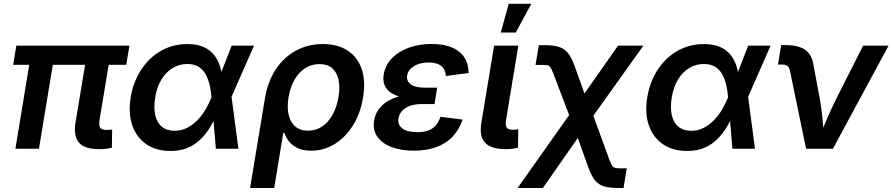

<svg xmlns="http://www.w3.org/2000/svg" viewBox="-20 -773 4639 998"><path d="M497.6 2.4Q419.9 2.4 390.6 -31.5Q361.3 -65.4 372.1 -133.8L434.1 -506.8H556.6L497.6 -150.9Q492.7 -122.6 500.5 -110.1Q508.3 -97.7 533.2 -97.7Q543.5 -97.7 550.5 -98.1Q557.6 -98.6 563 -100.1L561.5 -4.9Q550.8 -2.4 533.9 0Q517.1 2.4 497.6 2.4ZM60.1 0 143.6 -506.8H266.1L182.6 0ZM48.3 -436 64.9 -535.6H652.8L636.2 -436Z M866.2 11.7Q791.5 11.7 740.2 -23.7Q689 -59.1 667.5 -121.8Q646 -184.6 659.2 -266.6Q673.3 -349.1 714.4 -411.6Q755.4 -474.1 817.1 -509Q878.9 -543.9 954.6 -543.9Q1006.3 -543.9 1040.8 -527.6Q1075.2 -511.2 1095.5 -483.9Q1115.7 -456.5 1125 -423.6Q1134.3 -390.6 1137.2 -357.4H1174.3L1183.1 -272.9L1219.2 0H1102.1L1079.1 -269.5Q1076.7 -302.2 1069.3 -333Q1062 -363.8 1048.3 -387.9Q1034.7 -412.1 1011.5 -426.3Q988.3 -440.4 953.6 -440.4Q911.6 -440.4 877 -419.2Q842.3 -397.9 818.8 -359.1Q795.4 -320.3 786.6 -266.6Q778.3 -213.4 786.9 -174.6Q795.4 -135.7 821 -114.5Q846.7 -93.3 887.7 -93.3Q922.9 -93.3 952.1 -108.2Q981.4 -123 1005.6 -147.7Q1029.8 -172.4 1048.1 -203.4Q1066.4 -234.4 1079.1 -266.6L1184.1 -535.6H1300.3L1182.1 -266.6L1145 -182.1H1108.9Q1093.8 -148.9 1073.7 -114.7Q1053.7 -80.6 1025.4 -51.8Q997.1 -22.9 958.3 -5.6Q919.4 11.7 866.2 11.7Z M1279.8 204.1 1356.9 -260.3Q1371.1 -347.7 1412.6 -411.1Q1454.1 -474.6 1517.1 -509.3Q1580.1 -543.9 1658.2 -543.9Q1734.4 -543.9 1786.1 -510.7Q1837.9 -477.5 1859.6 -415.5Q1881.3 -353.5 1867.2 -267.1Q1853.5 -182.6 1814.2 -120.4Q1774.9 -58.1 1718.8 -23.9Q1662.6 10.3 1597.2 10.3Q1554.2 10.3 1526.1 -3.7Q1498 -17.6 1481.7 -39.1Q1465.3 -60.5 1457 -83.5H1452.6L1405.3 204.1ZM1580.6 -93.8Q1622.6 -93.8 1655 -116Q1687.5 -138.2 1709.2 -177.5Q1731 -216.8 1739.3 -268.6Q1748 -319.3 1739.7 -358.2Q1731.4 -397 1706.8 -418.5Q1682.1 -439.9 1640.6 -439.9Q1599.6 -439.9 1566.4 -418.7Q1533.2 -397.5 1511 -359.1Q1488.8 -320.8 1480 -268.6Q1471.2 -216.3 1480.2 -176.8Q1489.3 -137.2 1514.6 -115.5Q1540 -93.8 1580.6 -93.8Z M2130.9 10.3Q2064.9 10.3 2015.4 -8.5Q1965.8 -27.3 1941.2 -62.7Q1916.5 -98.1 1924.8 -147.5Q1929.7 -177.7 1947 -202.9Q1964.4 -228 1993.9 -246.3Q2023.4 -264.6 2065.7 -274.7Q2107.9 -284.7 2162.1 -284.7H2247.1L2238.8 -231.9H2169.9Q2136.7 -231.9 2111.3 -222.9Q2085.9 -213.9 2070.6 -197Q2055.2 -180.2 2051.3 -158.2Q2045.4 -125 2071.3 -105.5Q2097.2 -85.9 2148.9 -85.9Q2183.1 -85.9 2206.8 -95Q2230.5 -104 2245.6 -121.8Q2260.7 -139.6 2269.5 -166L2384.3 -151.4Q2367.7 -100.1 2333.5 -63.7Q2299.3 -27.3 2248.3 -8.5Q2197.3 10.3 2130.9 10.3ZM2160.6 -258.8Q2106.9 -258.8 2069.3 -267.6Q2031.7 -276.4 2009 -293Q1986.3 -309.6 1978 -333.3Q1969.7 -356.9 1974.6 -386.2Q1982.9 -435.5 2017.8 -470.9Q2052.7 -506.3 2106.2 -525.4Q2159.7 -544.4 2223.6 -544.4Q2286.1 -544.4 2328.6 -526.6Q2371.1 -508.8 2393.3 -475.1Q2415.5 -441.4 2416 -393.6L2297.4 -377.9Q2296.4 -410.6 2274.2 -429.4Q2252 -448.2 2208 -448.2Q2162.1 -448.2 2131.3 -429Q2100.6 -409.7 2096.2 -379.4Q2092.3 -351.6 2115 -334.5Q2137.7 -317.4 2185.5 -317.4H2252.4L2242.7 -258.8Z M2610.8 2.4Q2532.2 2.4 2501.5 -31Q2470.7 -64.5 2481.9 -133.8L2548.3 -535.6H2674.3L2610.8 -151.9Q2606 -123 2613.3 -110.8Q2620.6 -98.6 2646 -98.6Q2655.8 -98.6 2662.4 -99.4Q2668.9 -100.1 2673.8 -101.1L2672.4 -4.9Q2661.6 -2.4 2645.5 0Q2629.4 2.4 2610.8 2.4ZM2583 -604 2624.5 -753.4H2741.7L2661.1 -604Z M2670.4 204.1 2986.3 -242.7H3038.1L3145.5 51.8Q3154.3 75.7 3160.9 86.4Q3167.5 97.2 3177.7 99.6Q3188 102.1 3208.5 102.1H3237.8L3221.2 204.1H3194.3Q3150.4 204.1 3121.8 196.3Q3093.3 188.5 3074.2 166Q3055.2 143.6 3039.1 100.1L2983.4 -55.7L2801.8 204.1ZM2960.9 -115.2 2859.4 -382.3Q2849.6 -408.2 2843.5 -419.4Q2837.4 -430.7 2827.6 -433.1Q2817.9 -435.5 2797.4 -435.5H2763.7L2780.8 -538.1H2811Q2855.5 -538.1 2883.5 -529.8Q2911.6 -521.5 2930.9 -498.8Q2950.2 -476.1 2966.3 -431.2L3018.1 -287.1L3192.4 -535.6H3324.2L3023.9 -115.2Z M3551.3 11.7Q3476.6 11.7 3425.3 -23.7Q3374 -59.1 3352.5 -121.8Q3331.1 -184.6 3344.2 -266.6Q3358.4 -349.1 3399.4 -411.6Q3440.4 -474.1 3502.2 -509Q3564 -543.9 3639.6 -543.9Q3691.4 -543.9 3725.8 -527.6Q3760.3 -511.2 3780.5 -483.9Q3800.8 -456.5 3810.1 -423.6Q3819.3 -390.6 3822.3 -357.4H3859.4L3868.2 -272.9L3904.3 0H3787.1L3764.2 -269.5Q3761.7 -302.2 3754.4 -333Q3747.1 -363.8 3733.4 -387.9Q3719.7 -412.1 3696.5 -426.3Q3673.3 -440.4 3638.7 -440.4Q3596.7 -440.4 3562 -419.2Q3527.3 -397.9 3503.9 -359.1Q3480.5 -320.3 3471.7 -266.6Q3463.4 -213.4 3471.9 -174.6Q3480.5 -135.7 3506.1 -114.5Q3531.7 -93.3 3572.8 -93.3Q3607.9 -93.3 3637.2 -108.2Q3666.5 -123 3690.7 -147.7Q3714.8 -172.4 3733.2 -203.4Q3751.5 -234.4 3764.2 -266.6L3869.1 -535.6H3985.4L3867.2 -266.6L3830.1 -182.1H3793.9Q3778.8 -148.9 3758.8 -114.7Q3738.8 -80.6 3710.4 -51.8Q3682.1 -22.9 3643.3 -5.6Q3604.5 11.7 3551.3 11.7Z M4169.9 0 4085.9 -406.2Q4082.5 -422.9 4073 -430.2Q4063.5 -437.5 4044.9 -437.5H4023.9L4040.5 -538.6H4063.5Q4130.4 -538.6 4165.3 -513.9Q4200.2 -489.3 4208.5 -435.1L4243.2 -248.5Q4251.5 -199.2 4255.9 -149.7Q4260.3 -100.1 4265.1 -49.8H4234.4Q4255.9 -100.6 4276.4 -149.9Q4296.9 -199.2 4321.3 -248.5L4466.3 -535.6H4598.6L4309.6 0Z"/></svg>

Font: Inter 20pt SemiBold
Style: Italic
Weight: 600
Italic angle: -9.3988°
Version: Version 4.001;git-66647c0bb